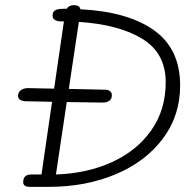

<svg xmlns="http://www.w3.org/2000/svg" viewBox="-20 -733 749 745"><path d="M679 -401Q679 -284 611.5 -194.5Q544 -105 428 -56.5Q312 -8 171 -8H96Q70 -8 70 -26Q70 -56 101 -56H141L182 -338L85 -340Q50 -340 50 -361Q50 -375 61.5 -383.5Q73 -392 94 -391L190 -389L228 -650H215Q184 -652 184 -672Q184 -688 194.5 -693.5Q205 -699 229 -699H239Q247 -713 267 -713Q289 -713 292 -697Q475 -688 577 -616Q679 -544 679 -401ZM623 -414Q623 -527 532 -582.5Q441 -638 286 -648L247 -388L386 -385Q399 -385 406.5 -379.5Q414 -374 414 -364Q414 -335 377 -335L239 -337L197 -56Q318 -60 414.5 -104Q511 -148 567 -227.5Q623 -307 623 -414Z"/></svg>

Font: Mali Light
Style: Italic
Weight: 300
Italic angle: -10°
Version: Version 1.000; ttfautohint (v1.6)